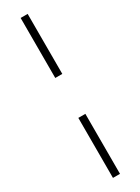

<svg xmlns="http://www.w3.org/2000/svg" viewBox="-246 -719 707 970"><g transform="rotate(-30 107.5 -233.5)"><path d="M130 233V-117H89V233ZM130 -350V-700H89V-350Z"/></g></svg>

Font: Josefin Slab Thin
Style: Regular
Weight: 400
Version: Version 2.000